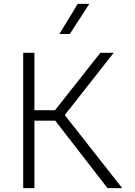

<svg xmlns="http://www.w3.org/2000/svg" viewBox="-20 -973 697 993"><path d="M536 0 244 -377 499 -700H568L315 -378L612 0ZM100 0V-700H158V-403H285V-349H158V0ZM287 -797 382 -953H442L341 -797Z"/></svg>

Font: Geologica Roman Thin
Style: Regular
Weight: 250
Designer: Sindre Bremnes, Frode Helland
Foundry: Monokrom Skriftforlag AS
Version: Version 1.010;gftools[0.9.28]